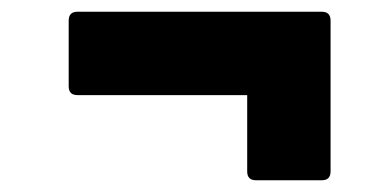

<svg xmlns="http://www.w3.org/2000/svg" viewBox="-20 -391 640 327"><path d="M416 -84Q401 -84 401 -99V-229H112Q97 -229 97 -244V-356Q97 -371 112 -371H528Q543 -371 543 -356V-99Q543 -84 528 -84Z"/></svg>

Font: Sofia Sans ExtraBlack
Style: Italic
Weight: 1000
Italic angle: -9°
Designer: Botio Nikoltchev, Ani Petrova
Foundry: lettersoup
Version: Version 4.100; ttfautohint (v1.8.4.7-5d5b)